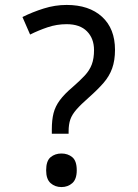

<svg xmlns="http://www.w3.org/2000/svg" viewBox="-20 -744 558 778"><path d="M190 -202V-220Q190 -258 197 -285.5Q204 -313 222.5 -338Q241 -363 273 -390Q304 -417 323.5 -438Q343 -459 352 -483Q361 -507 361 -541Q361 -588 332.5 -617Q304 -646 250 -646Q210 -646 173 -633.5Q136 -621 102 -604L71 -675Q111 -695 157 -709.5Q203 -724 250 -724Q341 -724 393.5 -676Q446 -628 446 -542Q446 -499 434.5 -467Q423 -435 399.5 -408Q376 -381 341 -350Q308 -321 290 -300.5Q272 -280 265 -260Q258 -240 258 -211V-202ZM229 14Q203 14 185 -2Q167 -18 167 -54Q167 -92 185 -107Q203 -122 229 -122Q255 -122 273 -107Q291 -92 291 -54Q291 -18 273 -2Q255 14 229 14Z"/></svg>

Font: uoriya05
Style: Book
Weight: 400
Designer: Jelle Bosma - Monotype Design Team
Foundry: Monotype Imaging Inc.
Version: Version 2.003